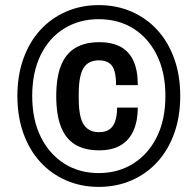

<svg xmlns="http://www.w3.org/2000/svg" viewBox="-20 -719 744 751"><path d="M366 12Q297 12 238.5 -13.5Q180 -39 137.5 -85.5Q95 -132 71.5 -197.5Q48 -263 48 -344Q48 -424 71.5 -489.5Q95 -555 137.5 -601.5Q180 -648 238.5 -673.5Q297 -699 366 -699Q436 -699 494.5 -673.5Q553 -648 595.5 -601.5Q638 -555 661.5 -489.5Q685 -424 685 -344Q685 -263 661.5 -197.5Q638 -132 595.5 -85.5Q553 -39 494.5 -13.5Q436 12 366 12ZM368 -131Q311 -131 274 -153.5Q237 -176 218.5 -223Q200 -270 200 -343Q200 -416 218.5 -462.5Q237 -509 274.5 -531.5Q312 -554 368 -554Q418 -554 451.5 -536Q485 -518 502 -481Q519 -444 519 -386H434Q434 -419 428 -440.5Q422 -462 407 -472.5Q392 -483 367 -483Q325 -483 306.5 -452.5Q288 -422 288 -353V-332Q288 -289 295.5 -260Q303 -231 321 -216.5Q339 -202 367 -202Q392 -202 407.5 -212.5Q423 -223 430.5 -244.5Q438 -266 438 -298H519Q519 -247 502.5 -209Q486 -171 452.5 -151Q419 -131 368 -131ZM366 -42Q442 -42 501 -79Q560 -116 593.5 -183.5Q627 -251 627 -344Q627 -436 593.5 -503.5Q560 -571 501.5 -607.5Q443 -644 366 -644Q290 -644 231 -607.5Q172 -571 139 -503.5Q106 -436 106 -344Q106 -251 139.5 -183.5Q173 -116 231.5 -79Q290 -42 366 -42Z"/></svg>

Font: Archivo SemiCondensed
Style: Bold Italic
Weight: 700
Width: 4
Italic angle: -10°
Designer: Hector Gatti
Foundry: Omnibus-Type
Version: Version 2.001